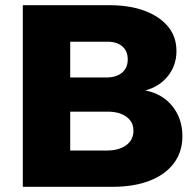

<svg xmlns="http://www.w3.org/2000/svg" viewBox="-20 -721 756 741"><path d="M401 -701Q481 -701 539 -679Q597 -657 629 -618Q661 -579 661 -524Q661 -469 628.5 -428Q596 -387 541 -372Q607 -359 645.5 -311Q684 -263 684 -195Q684 -135 651 -91Q618 -47 557.5 -23.5Q497 0 414 0H68V-701ZM391 -422Q429 -422 451 -440.5Q473 -459 473 -492Q473 -525 451 -543Q429 -561 391 -560H251V-422ZM391 -140Q439 -140 467 -160.5Q495 -181 495 -217Q495 -251 467 -271Q439 -291 391 -290H251V-140Z"/></svg>

Font: Alexandria
Style: Bold
Weight: 700
Designer: Mohamed Gaber
Foundry: Kief Type Foundry
Version: Version 5.100